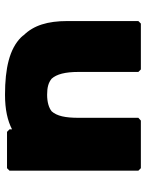

<svg xmlns="http://www.w3.org/2000/svg" viewBox="72 -647 582 766"><g transform="rotate(-90 363.0 -264.0)"><path d="M276 -3V-242C276 -294 283 -328 302 -349C316 -360 338 -367 368 -367C397 -367 416 -362 432 -349C450 -329 459 -295 459 -242V-3L469 7H652L662 -3V-287C662 -364 645 -421 605 -461V-462L597 -471C551 -517 474 -535 368 -535C309 -535 265 -525 230 -507V-517L220 -527H75L65 -517V-3L75 7H265Z"/></g></svg>

Font: Hussar Woodtype
Style: Ultra
Weight: 900
Foundry: Cannot Into Space Fonts
Version: Version 1.07